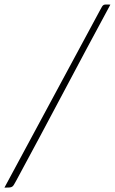

<svg xmlns="http://www.w3.org/2000/svg" viewBox="-20 -715 519 867"><path d="M0 132.3Q107.9 -67.4 215.3 -267.3Q322.8 -467.3 430.7 -667Q437 -679.2 440.7 -685.1Q444.3 -690.9 448.5 -692.9Q452.6 -694.8 459.2 -694.6Q465.8 -694.3 478.5 -694.3Q370.6 -494.6 266.6 -298.1Q162.6 -101.6 54.7 98.1Q47.4 110.8 43.7 117.7Q40 124.5 35.4 127.7Q30.8 130.9 22.9 131.6Q15.1 132.3 0 132.3Z"/></svg>

Font: Unique
Style: Regular
Weight: 400
Designer: Anna Pocius (aka Artmaker)
Foundry: Anna Pocius
Version: Version 1.000 2013 initial release